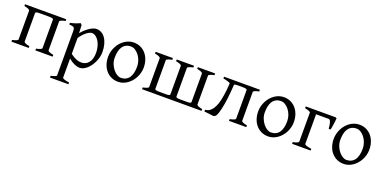

<svg xmlns="http://www.w3.org/2000/svg" viewBox="-15 -1213 4357 2191"><g transform="rotate(20 2163.0 -117.5)"><path d="M317.4 0V-21Q349.6 -27.3 367.2 -35.2Q384.8 -43 385.7 -49.8V-398.4Q385.3 -402.3 382.8 -405.3Q380.4 -408.2 374 -410.4Q367.7 -412.6 356.4 -413.8Q345.2 -415 327.6 -415H211.9Q186.5 -414.6 177.7 -410.4Q168.9 -406.2 168.5 -398.4V-50.8Q168.5 -44.9 184.8 -36.4Q201.2 -27.8 236.8 -21V0H26.9V-21Q60.1 -27.8 77.6 -35.9Q95.2 -43.9 95.2 -50.8V-403.8Q94.2 -409.7 77.9 -418Q61.5 -426.3 26.9 -433.1V-454.1H527.3V-433.1Q494.1 -426.3 476.6 -418.2Q459 -410.2 459 -403.3V-50.8Q459 -44.9 475.3 -36.4Q491.7 -27.8 527.3 -21V0Z M978.5 -208Q978.5 -250.5 968.5 -287.1Q958.5 -323.7 941.7 -350.3Q924.8 -377 902.8 -392.1Q880.9 -407.2 857.4 -407.2Q848.6 -407.2 834.5 -401.9Q820.3 -396.5 802.2 -384Q784.2 -371.6 763.7 -350.3Q743.2 -329.1 721.7 -297.9V-104Q743.7 -87.4 762.5 -76.7Q781.2 -65.9 797.6 -59.8Q814 -53.7 828.6 -51.3Q843.3 -48.8 856.4 -48.8Q882.8 -48.8 905 -59.1Q927.2 -69.3 943.6 -89.4Q960 -109.4 969.2 -139.2Q978.5 -168.9 978.5 -208ZM1043.5 -240.2Q1043.5 -211.9 1036.4 -182.1Q1029.3 -152.3 1016.4 -124Q1003.4 -95.7 986.1 -70.3Q968.8 -44.9 948 -26.1Q927.2 -7.3 904.3 3.7Q881.3 14.6 857.4 14.6Q828.6 14.6 792.5 -1.5Q756.3 -17.6 721.7 -47.9V183.1Q721.7 190.9 740 198.7Q758.3 206.5 804.2 213.4V234.4H580.1V213.4Q612.3 205.6 630.4 198.5Q648.4 191.4 648.4 183.1V-347.2Q648.4 -365.2 646.5 -377Q644.5 -388.7 637.5 -395.8Q630.4 -402.8 616.9 -406Q603.5 -409.2 580.1 -410.2V-429.7Q596.7 -433.1 611.8 -437.3Q627 -441.4 641.1 -446Q655.3 -450.7 669.2 -456.3Q683.1 -461.9 697.3 -468.8L714.4 -451.7L718.8 -355Q743.2 -384.3 767.8 -405.8Q792.5 -427.2 814.9 -441.2Q837.4 -455.1 856.7 -461.9Q876 -468.8 890.1 -468.8Q923.3 -468.8 951.4 -453.1Q979.5 -437.5 1000 -408Q1020.5 -378.4 1032 -335.9Q1043.5 -293.5 1043.5 -240.2Z M1472.2 -222.2Q1472.2 -260.7 1459.5 -295.7Q1446.8 -330.6 1426.3 -357.2Q1405.8 -383.8 1380.4 -399.4Q1355 -415 1330.1 -415Q1293 -415 1267.6 -400.9Q1242.2 -386.7 1226.3 -362.1Q1210.4 -337.4 1203.6 -303.7Q1196.8 -270 1196.8 -231Q1196.8 -192.4 1210.4 -157.5Q1224.1 -122.6 1245.1 -96.2Q1266.1 -69.8 1291.3 -54.4Q1316.4 -39.1 1338.9 -39.1Q1373.5 -39.1 1398.7 -52Q1423.8 -64.9 1440.2 -88.9Q1456.5 -112.8 1464.4 -146.5Q1472.2 -180.2 1472.2 -222.2ZM1546.9 -236.8Q1546.9 -204.6 1538.6 -173.1Q1530.3 -141.6 1515.6 -113.8Q1501 -85.9 1480.5 -62.3Q1460 -38.6 1435.3 -21.5Q1410.6 -4.4 1382.8 5.1Q1355 14.6 1325.2 14.6Q1278.8 14.6 1241.5 -2.9Q1204.1 -20.5 1177.5 -51.3Q1150.9 -82 1136.5 -124.5Q1122.1 -167 1122.1 -216.8Q1122.1 -249 1130.1 -280.3Q1138.2 -311.5 1152.6 -339.6Q1167 -367.7 1187.3 -391.4Q1207.5 -415 1232.2 -432.1Q1256.8 -449.2 1285.2 -459Q1313.5 -468.8 1344.2 -468.8Q1390.1 -468.8 1427.5 -451.2Q1464.8 -433.6 1491.5 -402.6Q1518.1 -371.6 1532.5 -329.1Q1546.9 -286.6 1546.9 -236.8Z M2079.1 -454.1V-433.1Q2045.9 -426.3 2028.3 -418.2Q2010.7 -410.2 2010.7 -403.3V-55.7Q2010.7 -51.8 2013.2 -48.8Q2015.6 -45.9 2022 -43.7Q2028.3 -41.5 2039.8 -40.3Q2051.3 -39.1 2068.8 -39.1H2150.4Q2175.8 -39.6 2184.8 -43.7Q2193.8 -47.9 2193.8 -55.7V-403.3Q2193.8 -409.2 2177.5 -417.7Q2161.1 -426.3 2125.5 -433.1V-454.1H2335.4V-433.1Q2302.2 -426.3 2284.7 -418.2Q2267.1 -410.2 2267.1 -403.3V-50.3Q2267.1 -44.4 2283.9 -36.1Q2300.8 -27.8 2335.4 -21V0H1612.8V-21Q1646 -27.8 1663.6 -35.9Q1681.2 -43.9 1681.2 -50.8V-403.3Q1681.2 -409.2 1664.8 -417.7Q1648.4 -426.3 1612.8 -433.1V-454.1H1822.8V-433.1Q1790.5 -426.8 1772.5 -418.9Q1754.4 -411.1 1754.4 -404.3V-55.7Q1754.4 -51.8 1756.8 -48.8Q1759.3 -45.9 1765.6 -43.7Q1772 -41.5 1783.4 -40.3Q1794.9 -39.1 1812.5 -39.1H1894Q1919.4 -39.6 1928.5 -43.7Q1937.5 -47.9 1937.5 -55.7V-403.8Q1936.5 -407.7 1930.7 -412.1Q1929.7 -412.6 1929.4 -412.8Q1929.2 -413.1 1928.2 -413.6Q1926.8 -415 1925.8 -415.5Q1921.9 -417.5 1919.4 -418.5Q1902.3 -426.8 1869.1 -433.1V-454.1Z M2668.9 0V-21Q2701.2 -27.3 2719.2 -35.2Q2737.3 -43 2737.3 -49.8V-398.4Q2737.3 -402.3 2734.9 -405.3Q2732.4 -408.2 2726.1 -410.4Q2719.7 -412.6 2708.3 -413.8Q2696.8 -415 2679.2 -415H2622.6Q2605 -414.6 2595.5 -412.6Q2585.9 -410.6 2582 -406.7Q2578.6 -359.4 2575.2 -318.4Q2571.8 -277.3 2567.4 -240.7Q2563 -204.1 2557.6 -171.4Q2552.2 -138.7 2545.4 -108.4Q2538.6 -78.1 2531.7 -55.4Q2524.9 -32.7 2516.8 -18.1Q2508.8 -3.4 2499 2.9Q2490.7 8.3 2480 8.3H2475.1L2367.2 -4.9L2370.1 -25.9Q2384.8 -26.9 2400.4 -32Q2416 -37.1 2431.6 -50.3Q2447.3 -63.5 2461.9 -86.4Q2476.6 -109.4 2489.7 -145.5Q2496.6 -165 2503.2 -192.6Q2509.8 -220.2 2515.1 -253.9Q2520.5 -287.6 2524.4 -325.9Q2528.3 -364.3 2530.3 -405.8Q2527.8 -408.7 2520 -412.1Q2512.2 -415.5 2500.5 -419.2Q2488.8 -422.9 2474.1 -426.5Q2459.5 -430.2 2443.4 -433.1V-454.1H2878.9V-433.1Q2845.7 -426.3 2828.1 -418.2Q2810.5 -410.2 2810.5 -403.3V-50.8Q2810.5 -44.9 2826.9 -36.4Q2843.3 -27.8 2878.9 -21V0Z M3294.9 -222.2Q3294.9 -260.7 3282.2 -295.7Q3269.5 -330.6 3249 -357.2Q3228.5 -383.8 3203.1 -399.4Q3177.7 -415 3152.8 -415Q3115.7 -415 3090.3 -400.9Q3064.9 -386.7 3049.1 -362.1Q3033.2 -337.4 3026.4 -303.7Q3019.5 -270 3019.5 -231Q3019.5 -192.4 3033.2 -157.5Q3046.9 -122.6 3067.9 -96.2Q3088.9 -69.8 3114 -54.4Q3139.2 -39.1 3161.6 -39.1Q3196.3 -39.1 3221.4 -52Q3246.6 -64.9 3262.9 -88.9Q3279.3 -112.8 3287.1 -146.5Q3294.9 -180.2 3294.9 -222.2ZM3369.6 -236.8Q3369.6 -204.6 3361.3 -173.1Q3353 -141.6 3338.4 -113.8Q3323.7 -85.9 3303.2 -62.3Q3282.7 -38.6 3258.1 -21.5Q3233.4 -4.4 3205.6 5.1Q3177.7 14.6 3147.9 14.6Q3101.6 14.6 3064.2 -2.9Q3026.9 -20.5 3000.2 -51.3Q2973.6 -82 2959.2 -124.5Q2944.8 -167 2944.8 -216.8Q2944.8 -249 2952.9 -280.3Q2960.9 -311.5 2975.3 -339.6Q2989.7 -367.7 3010 -391.4Q3030.3 -415 3054.9 -432.1Q3079.6 -449.2 3107.9 -459Q3136.2 -468.8 3167 -468.8Q3212.9 -468.8 3250.2 -451.2Q3287.6 -433.6 3314.2 -402.6Q3340.8 -371.6 3355.2 -329.1Q3369.6 -286.6 3369.6 -236.8Z M3435.5 0V-21Q3449.2 -23.4 3461.4 -26.9Q3473.6 -30.3 3483.2 -34.2Q3492.7 -38.1 3498.3 -42.7Q3503.9 -47.4 3503.9 -52.7V-405.8Q3503.9 -407.7 3498.8 -411.4Q3493.7 -415 3484.4 -418.9Q3475.1 -422.9 3462.6 -426.8Q3450.2 -430.7 3435.5 -433.1V-454.1H3799.8L3813 -445.3Q3812 -436 3809.8 -416.5Q3807.6 -397 3804.7 -375.5Q3801.8 -354 3798.3 -334Q3794.9 -314 3792 -303.7H3769Q3767.6 -326.7 3764.4 -346.2Q3761.2 -365.7 3756.6 -379.9Q3752 -394 3745.6 -402.1Q3739.3 -410.2 3731.4 -410.2H3577.1V-52.7Q3577.1 -47.9 3581.1 -43.7Q3585 -39.6 3594.7 -35.6Q3604.5 -31.7 3620.4 -28.1Q3636.2 -24.4 3660.6 -21V0Z M4211.9 -222.2Q4211.9 -260.7 4199.2 -295.7Q4186.5 -330.6 4166 -357.2Q4145.5 -383.8 4120.1 -399.4Q4094.7 -415 4069.8 -415Q4032.7 -415 4007.3 -400.9Q3981.9 -386.7 3966.1 -362.1Q3950.2 -337.4 3943.4 -303.7Q3936.5 -270 3936.5 -231Q3936.5 -192.4 3950.2 -157.5Q3963.9 -122.6 3984.9 -96.2Q4005.9 -69.8 4031 -54.4Q4056.2 -39.1 4078.6 -39.1Q4113.3 -39.1 4138.4 -52Q4163.6 -64.9 4179.9 -88.9Q4196.3 -112.8 4204.1 -146.5Q4211.9 -180.2 4211.9 -222.2ZM4286.6 -236.8Q4286.6 -204.6 4278.3 -173.1Q4270 -141.6 4255.4 -113.8Q4240.7 -85.9 4220.2 -62.3Q4199.7 -38.6 4175 -21.5Q4150.4 -4.4 4122.6 5.1Q4094.7 14.6 4064.9 14.6Q4018.6 14.6 3981.2 -2.9Q3943.8 -20.5 3917.2 -51.3Q3890.6 -82 3876.2 -124.5Q3861.8 -167 3861.8 -216.8Q3861.8 -249 3869.9 -280.3Q3877.9 -311.5 3892.3 -339.6Q3906.7 -367.7 3927 -391.4Q3947.3 -415 3971.9 -432.1Q3996.6 -449.2 4024.9 -459Q4053.2 -468.8 4084 -468.8Q4129.9 -468.8 4167.2 -451.2Q4204.6 -433.6 4231.2 -402.6Q4257.8 -371.6 4272.2 -329.1Q4286.6 -286.6 4286.6 -236.8Z"/></g></svg>

Font: Akkhara
Style: Regular
Weight: 400
Designer: J. Victor Gaultney
Version: Version 1.00 June 13, 2006, initial release